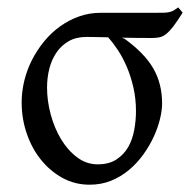

<svg xmlns="http://www.w3.org/2000/svg" viewBox="-20 -489 519 524"><path d="M351.1 -185.5Q351.1 -219.7 344 -250.5Q336.9 -281.2 325.9 -306.9Q314.9 -332.5 301.3 -353Q287.6 -373.5 274.9 -387.2Q255.4 -387.7 239.7 -387.9Q224.1 -388.2 215.8 -388.2Q188 -388.2 167.7 -376.7Q147.5 -365.2 134.3 -345.9Q121.1 -326.7 114.7 -301.8Q108.4 -276.9 108.4 -250Q108.4 -213.9 118.4 -176.8Q128.4 -139.6 146.5 -109.4Q164.6 -79.1 190.2 -59.8Q215.8 -40.5 246.6 -40.5Q277.8 -40.5 298.1 -54Q318.4 -67.4 330.1 -88.1Q341.8 -108.9 346.4 -134.8Q351.1 -160.6 351.1 -185.5ZM478.5 -454.6Q463.9 -431.2 453.4 -417.5Q442.9 -403.8 433.8 -396.5Q424.8 -389.2 415.5 -387.2Q406.2 -385.3 393.6 -385.3Q377.9 -385.3 356.7 -385.5Q335.4 -385.7 312.5 -386.2Q316.9 -384.8 319.8 -383.3Q374 -344.2 398.2 -302.5Q422.4 -260.7 422.4 -207Q422.4 -187.5 416.5 -163.6Q410.6 -139.6 399.2 -115Q387.7 -90.3 370.8 -66.9Q354 -43.5 332 -25.1Q310.1 -6.8 283.2 4.2Q256.3 15.1 224.6 15.1Q184.6 15.1 150.6 -3.4Q116.7 -22 91.8 -53Q66.9 -84 53 -124.5Q39.1 -165 39.1 -209.5Q39.1 -239.3 46.4 -269Q53.7 -298.8 67.6 -325.9Q81.5 -353 100.8 -376.5Q120.1 -399.9 144.3 -417.2Q168.5 -434.6 196.3 -444.3Q224.1 -454.1 254.9 -454.1H404.3Q418.9 -454.1 427.7 -454.3Q436.5 -454.6 442.6 -456.1Q448.7 -457.5 453.9 -460.4Q459 -463.4 466.3 -468.8L478.5 -454.6Z"/></svg>

Font: Gentium
Style: Regular
Weight: 400
Designer: J. Victor Gaultney
Version: Version 1.03; 2011; OFL 1.1 release